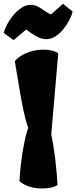

<svg xmlns="http://www.w3.org/2000/svg" viewBox="-41 -1017 415 1046"><path d="M190.9 9.8Q147.5 9.8 116 -1.2Q84.5 -12.2 64.9 -30.3Q67.4 -78.1 74 -132.1Q80.6 -186 90.6 -235.8Q100.6 -285.6 112.3 -320.3Q95.2 -372.1 82.3 -437Q69.3 -502 59.1 -566.9Q48.8 -631.8 40 -683.1Q49.3 -697.3 72 -711.9Q94.7 -726.6 127 -736.6Q159.2 -746.6 195.3 -746.6Q218.3 -746.6 238.5 -742.2Q258.8 -737.8 276.4 -727.1L238.3 -284.7Q251 -225.1 259.8 -151.9Q268.6 -78.6 272.5 -9.3Q243.2 9.8 190.9 9.8ZM33.2 -798.3 -20.5 -837.4Q-16.1 -857.4 -2.4 -883.5Q11.2 -909.7 31.5 -934.1Q51.8 -958.5 76.2 -974.6Q100.6 -990.7 126.5 -990.7Q147.9 -990.7 166.3 -980.7Q184.6 -970.7 201.7 -958.3Q218.8 -945.8 236.8 -938L302.2 -996.6L354.5 -954.1Q350.1 -934.1 337.2 -908.4Q324.2 -882.8 304.9 -858.9Q285.6 -835 261.7 -819.3Q237.8 -803.7 211.9 -803.7Q183.6 -803.7 155.3 -820.3Q127 -836.9 101.6 -856.4Z"/></svg>

Font: Fruktur
Style: Regular
Weight: 400
Designer: Viktoriya Grabowska, Eben Sorkin
Foundry: Viktoriya Grabowska
Version: Version 1.008; ttfautohint (v1.8.4.7-5d5b)